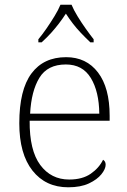

<svg xmlns="http://www.w3.org/2000/svg" viewBox="-20 -786 539 816"><path d="M270 10Q174 10 118 -61Q62 -132 62 -262Q62 -404 113.5 -473.5Q165 -543 261 -543Q347 -543 396.5 -478Q446 -413 446 -294V-273H106Q105 -147 151 -85Q197 -23 274 -23Q330 -23 365.5 -47.5Q401 -72 418 -107Q423 -104 426 -99Q429 -94 429 -86Q429 -68 411 -45.5Q393 -23 358 -6.5Q323 10 270 10ZM402 -303Q401 -397 366 -454.5Q331 -512 260 -512Q182 -512 147.5 -455.5Q113 -399 108 -303ZM143 -619Q159 -638 177 -664Q195 -690 211.5 -717Q228 -744 237 -766H284Q293 -744 309.5 -717Q326 -690 344.5 -664Q363 -638 378 -619V-606H364Q341 -628 323 -647Q305 -666 290 -685.5Q275 -705 260 -728Q245 -705 230 -685.5Q215 -666 198 -647Q181 -628 157 -606H143Z"/></svg>

Font: Noto Serif Kannada ExtraLight
Style: Regular
Weight: 250
Version: Version 2.003